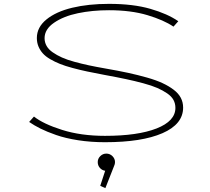

<svg xmlns="http://www.w3.org/2000/svg" viewBox="-20 -726 1090 995"><path d="M524 11Q451 11 385 0.8Q319 -9.5 270.5 -26.5Q222 -43.5 189.5 -59.8Q157 -76 131 -94L156 -122Q204.5 -83.5 302 -52.8Q399.5 -22 524 -22Q693.5 -22 791.2 -60.2Q889 -98.5 889 -167Q889 -189.5 879 -208Q869 -226.5 846.5 -242Q824 -257.5 795.5 -270Q767 -282.5 722.5 -294.5Q678 -306.5 632 -316.2Q586 -326 520.5 -338Q470 -347.5 432 -355.5Q394 -363.5 355.8 -373.8Q317.5 -384 290.8 -394.8Q264 -405.5 240 -419.5Q216 -433.5 201.8 -449.5Q187.5 -465.5 179.2 -485.5Q171 -505.5 171 -529Q171 -584.5 220.5 -625Q270 -665.5 354 -685.8Q438 -706 545 -706Q670 -706 759.2 -680.2Q848.5 -654.5 904 -616L879 -588Q829 -622 744 -647.5Q659 -673 545 -673Q458 -673 383.8 -657.5Q309.5 -642 260.2 -608.2Q211 -574.5 211 -528Q211 -506.5 221.5 -488Q232 -469.5 253.2 -454.8Q274.5 -440 301.2 -428Q328 -416 365.5 -405.8Q403 -395.5 440.5 -387.5Q478 -379.5 526.5 -371Q593 -359.5 643.8 -348.5Q694.5 -337.5 742 -324Q789.5 -310.5 822.2 -295.2Q855 -280 880 -261Q905 -242 917 -219Q929 -196 929 -168.5Q929 -82.5 822 -35.8Q715 11 524 11ZM576 114Q576 124.5 571.5 133.5L526 249L499.5 237L525 159Q508.5 156.5 497.5 144Q486.5 131.5 486.5 114Q486.5 96 499.8 83Q513 70 531 70Q549.5 70 562.8 83.2Q576 96.5 576 114Z"/></svg>

Font: League Mono Extended Thin
Style: Regular
Weight: 100
Width: 9
Designer: Tyler Finck
Foundry: The League of Moveable Type / Tyler Finck
Version: Version 2.210